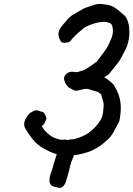

<svg xmlns="http://www.w3.org/2000/svg" viewBox="-20 -743 665 957"><path d="M292 188Q283 195 274 193Q265 191 251 188Q237 184 231.5 175Q226 166 227 154Q227 136 234 119Q241 102 245 84L277 -22L361 -15Q355 4 350.5 22Q346 40 342 48Q337 60 334.5 67Q332 74 330.5 81Q329 88 326 100.5Q323 113 316 137Q312 152 307.5 165Q303 178 292 188ZM294 30Q269 28 249.5 21.5Q230 15 199 -2Q165 -21 144 -47.5Q123 -74 108 -99Q100 -112 100.5 -125.5Q101 -139 108 -151Q114 -162 122 -171.5Q130 -181 140 -186Q157 -196 167 -192.5Q177 -189 185 -187Q196 -185 201 -178Q206 -171 208 -163.5Q210 -156 212 -152Q206 -137 201.5 -128.5Q197 -120 188 -114Q196 -101 206 -89.5Q216 -78 229 -69Q242 -58 265.5 -51Q289 -44 299 -47Q303 -49 310 -46.5Q317 -44 321 -46Q330 -49 340 -48.5Q350 -48 361 -53Q394 -62 419.5 -79.5Q445 -97 467 -124Q484 -146 489.5 -163.5Q495 -181 496 -209Q498 -225 493.5 -240Q489 -255 484 -272Q481 -276 476 -279Q471 -282 468 -285Q443 -291 426 -297.5Q409 -304 381 -295Q361 -289 352 -292Q343 -295 332 -302Q321 -306 312.5 -318Q304 -330 300.5 -343Q297 -356 303 -365Q309 -376 321 -381.5Q333 -387 347 -385Q358 -382 368.5 -384.5Q379 -387 394 -392Q404 -396 419.5 -406Q435 -416 448 -425.5Q461 -435 461 -434Q485 -465 503 -490Q521 -515 532 -545Q541 -562 542.5 -582.5Q544 -603 538 -617Q536 -625 525 -629Q514 -633 502.5 -634Q491 -635 485 -633Q473 -633 454.5 -627.5Q436 -622 420 -615Q404 -608 400 -605Q388 -595 373.5 -582.5Q359 -570 348.5 -559Q338 -548 334 -542Q330 -535 319 -532Q308 -529 297 -530Q286 -531 283 -537Q271 -557 271.5 -575Q272 -593 288 -613Q302 -630 317 -647Q332 -664 353 -675Q368 -683 384 -693Q400 -703 417 -708Q427 -711 448.5 -718.5Q470 -726 494 -722Q518 -720 532.5 -714.5Q547 -709 560.5 -699Q574 -689 593 -672Q611 -661 619 -631Q627 -601 624 -564.5Q621 -528 607 -499Q596 -479 586 -459Q576 -439 561 -421Q551 -409 542.5 -398Q534 -387 523 -374Q522 -372 514.5 -367Q507 -362 499 -358Q511 -352 522 -343Q533 -334 542 -325.5Q551 -317 553 -309Q574 -276 580 -234.5Q586 -193 575 -140Q567 -124 560 -111Q553 -98 546 -85Q534 -63 517 -47.5Q500 -32 482 -18Q462 -4 442 5.5Q422 15 405 19Q375 28 346 30.5Q317 33 294 30Z"/></svg>

Font: Caveat SemiBold
Style: Regular
Weight: 600
Designer: Pablo Impallari
Foundry: Pablo Impallari
Version: Version 2.000